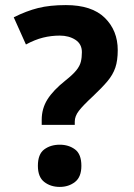

<svg xmlns="http://www.w3.org/2000/svg" viewBox="-20 -722 526 755"><path d="M239 -702Q341 -702 392 -652Q443 -602 443 -525Q443 -484 433.5 -456Q424 -428 402.5 -402.5Q381 -377 346 -344Q306 -307 290 -286Q274 -265 274 -244V-231H144V-251Q144 -295 166.5 -331Q189 -367 238 -406Q267 -429 280.5 -446Q294 -463 298 -479.5Q302 -496 302 -517Q302 -549 276.5 -565.5Q251 -582 215 -582Q181 -582 149 -574Q117 -566 82 -547L34 -654Q84 -679 130 -690.5Q176 -702 239 -702ZM215 13Q179 13 154 -6.5Q129 -26 129 -70Q129 -116 154 -134.5Q179 -153 215 -153Q250 -153 275 -134.5Q300 -116 300 -70Q300 -26 275 -6.5Q250 13 215 13Z"/></svg>

Font: Noto Sans Kannada
Style: Bold
Weight: 700
Designer: Jelle Bosma - Monotype Design Team
Foundry: Monotype Imaging Inc.
Version: Version 2.005; ttfautohint (v1.8.4.7-5d5b)